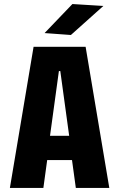

<svg xmlns="http://www.w3.org/2000/svg" viewBox="-20 -932 590 952"><path d="M522 0H356L337 -138.5H214L195 0H29L146.5 -700H404.5ZM272 -579.5 228 -258.5H323L279 -579.5ZM331.5 -758.5 201 -768 339 -912 492.5 -902.5Z"/></svg>

Font: Trispace SemiCondensed
Style: Bold
Weight: 700
Width: 4
Designer: Tyler Finck
Foundry: Etcetera Type Company
Version: Version 1.210; ttfautohint (v1.8.3)